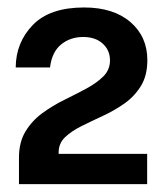

<svg xmlns="http://www.w3.org/2000/svg" viewBox="-20 -854 432 501"><path d="M29.5 -373.5V-442.5Q29.5 -483 46.5 -511Q63.5 -539 90.5 -558.8Q117.5 -578.5 148 -593.5Q178.5 -608.5 205.5 -623Q232.5 -637.5 249.8 -654.8Q267 -672 267 -696.5Q267 -723 248 -740.2Q229 -757.5 197 -757.5Q163.5 -757.5 139.5 -738Q115.5 -718.5 110.5 -678H21Q21.5 -743.5 65.8 -789Q110 -834.5 199.5 -834.5Q276 -834.5 320.2 -796.5Q364.5 -758.5 364.5 -697Q364.5 -657 347.8 -629.8Q331 -602.5 304.8 -584Q278.5 -565.5 248.8 -551.8Q219 -538 192.8 -525Q166.5 -512 149.8 -496Q133 -480 133 -456V-452.5H364V-373.5Z"/></svg>

Font: Public Sans
Style: Bold
Weight: 700
Designer: The Public Sans project authors (U.S. Web Design System). Libre Franklin designed by Pablo Impallari and Rodrigo Fuenzal
Version: Version 1.008; ttfautohint (v1.8.1) -l 8 -r 50 -G 200 -x 14 